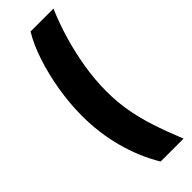

<svg xmlns="http://www.w3.org/2000/svg" viewBox="-298 -786 948 948"><g transform="rotate(-45 176.5 -312.0)"><path d="M57.6 -290.5Q57.6 -376.5 72.3 -464.8Q86.9 -553.2 112.8 -631.8Q138.7 -710.4 172.9 -766.1H333Q302.7 -696.8 279.1 -616.7Q255.4 -536.6 241.9 -453.4Q228.5 -370.1 228.5 -290.5Q228.5 -221.2 240 -154.1Q251.5 -86.9 274.9 -14.9Q298.3 57.1 333 142.1H172.9Q116.2 46.9 86.9 -63.5Q57.6 -173.8 57.6 -290.5Z"/></g></svg>

Font: Inter 28pt ExtraBold
Style: Regular
Weight: 800
Designer: Rasmus Andersson
Foundry: rsms
Version: Version 4.001;git-66647c0bb